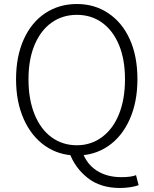

<svg xmlns="http://www.w3.org/2000/svg" viewBox="-20 -762 766 957"><path d="M60 -367Q60 -480 98 -565Q136 -650 205 -696Q274 -742 363 -742Q452 -742 520 -696Q589 -650 627 -566Q665 -482 665 -367Q665 -254 626.5 -167.5Q588 -81 519.5 -34Q451 13 363 13Q274 13 205.5 -34.5Q137 -82 98.5 -168Q60 -254 60 -367ZM489 -79Q544 -120 573.5 -194Q603 -268 603 -367Q603 -466 573 -538Q543 -610 489 -649Q435 -688 363 -688Q292 -688 237.5 -649.5Q183 -611 152.5 -538.5Q122 -466 122 -367Q122 -266 152.5 -191.5Q183 -117 237.5 -77.5Q292 -38 363 -38Q434 -38 489 -79ZM326 -1 391 -4Q412 56 462.5 88.5Q513 121 585 121Q634 121 658 111L671 161Q655 167 630 171Q605 175 578 175Q480 175 416.5 124.5Q353 74 326 -1Z"/></svg>

Font: Merged Yaku Han JP Light
Style: Regular
Weight: 300
Designer: Ryoko NISHIZUKA 西塚涼子 (kana, bopomofo & ideographs); Paul D. Hunt (Latin, Greek & Cyrillic); Sandoll Communications 산돌커뮤니
Foundry: Adobe
Version: Version 2.004